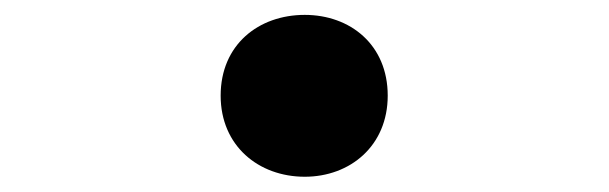

<svg xmlns="http://www.w3.org/2000/svg" viewBox="-20 -218 818 258"><path d="M389.5 19.5C450.5 19.5 501 -22 501 -89.5C501 -158 450.5 -198 389.5 -198C327.5 -198 276.5 -158 276.5 -89.5C276.5 -22 327.5 19.5 389.5 19.5Z"/></svg>

Font: Monaspace Neon Wide
Style: Bold
Weight: 700
Width: 7
Designer: Riley Cran & the Lettermatic Team
Foundry: Lettermatic
Version: Version 1.000 (Monaspace Neon)